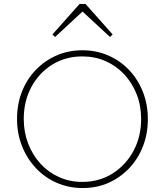

<svg xmlns="http://www.w3.org/2000/svg" viewBox="-20 -940 833 970"><path d="M398 10Q327 10 266.5 -16.5Q206 -43 161 -91Q116 -139 91 -202.5Q66 -266 66 -339Q66 -413 90.5 -476Q115 -539 160 -586Q205 -633 265 -659.5Q325 -686 396 -686Q467 -686 527.5 -659.5Q588 -633 632.5 -586Q677 -539 702 -475.5Q727 -412 727 -338Q727 -265 702.5 -201.5Q678 -138 633 -90.5Q588 -43 528.5 -16.5Q469 10 398 10ZM396 -21Q481 -21 548 -63Q615 -105 654 -177Q693 -249 693 -339Q693 -406 670.5 -463.5Q648 -521 608 -564Q568 -607 514 -631Q460 -655 396 -655Q311 -655 244 -613.5Q177 -572 138.5 -500.5Q100 -429 100 -339Q100 -272 122.5 -214Q145 -156 185 -112.5Q225 -69 279 -45Q333 -21 396 -21ZM258 -753 245 -766 382 -920H412L549 -766L536 -753L387 -891H407Z"/></svg>

Font: Outfit Thin
Style: Regular
Weight: 100
Designer: Rodrigo Fuenzalida
Foundry: fragTYPE
Version: Version 1.100;gftools[0.9.27]